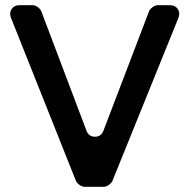

<svg xmlns="http://www.w3.org/2000/svg" viewBox="-20 -720 730 740"><path d="M413 -22Q409 -14 399 -7Q389 0 380 0H306Q297 0 287 -7Q277 -14 273 -22L22 -652Q15 -671 25 -685.5Q35 -700 55 -700H106Q115 -700 125 -693Q135 -686 139 -677L313 -217Q322 -193 346 -193Q370 -193 379 -217L555 -678Q559 -686 569 -693Q579 -700 588 -700H635Q655 -700 665 -685.5Q675 -671 668 -652Z"/></svg>

Font: Trueno
Style: Round
Weight: 400
Designer: Julieta Ulanovsky, Jasper
Foundry: Julieta Ulanovsky, Cannot Into Space Fonts
Version: Version 3.001